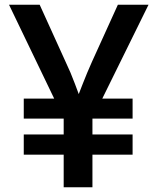

<svg xmlns="http://www.w3.org/2000/svg" viewBox="-20 -788 669 808"><path d="M248 0V-290L18 -768H147L256 -528Q278 -482 295 -436Q312 -390 329 -345H293Q311 -391 328.5 -436Q346 -481 367 -528L476 -768H605L369 -289V0ZM80 -137V-222H538V-137ZM80 -289V-373H538V-289Z"/></svg>

Font: Yaldevi SemiBold
Style: Regular
Weight: 600
Designer: Sol Matas, Rajitha Manaperi, Kosala Senevirathne
Foundry: Mooniak
Version: Version 1.100